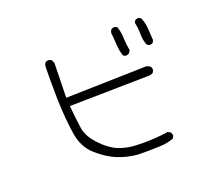

<svg xmlns="http://www.w3.org/2000/svg" viewBox="-116 -881 1233 1058"><g transform="rotate(-20 500.0 -352.5)"><path d="M790.5 -545.4Q792 -544.9 794.2 -544.9Q796.4 -544.9 799.8 -545.4Q806.2 -546.4 812 -550.3L818.8 -564.5Q816.9 -599.6 814.2 -634.8Q811.5 -669.9 798.3 -699.2L785.6 -705.6Q784.2 -706.1 783.2 -706.1Q771.5 -706.1 764.2 -700.2L757.3 -687.5Q765.1 -653.3 765.1 -616.9Q765.1 -580.6 777.8 -551.8ZM643.6 -704.1Q631.3 -704.1 623.5 -697.8Q617.2 -689.9 615.7 -679.7Q619.6 -642.6 621.6 -606.4Q623.5 -570.3 634.8 -540.5Q642.1 -535.2 651.4 -533.7Q661.6 -535.6 670.4 -541.5L678.7 -555.7Q671.4 -591.8 670.4 -629.2Q669.4 -666.5 658.2 -697.8L646 -703.6Q644.5 -704.1 643.6 -704.1ZM212.4 -631.8Q211.4 -608.9 211.4 -583Q211.4 -557.1 211.4 -540Q212.4 -469.7 212.4 -435.1Q216.3 -316.9 230 -230.5Q242.7 -148.4 296.4 -100.1Q352.1 -50.3 406.5 -27.8Q460.9 -5.4 522.9 0.5Q548.3 1 561.3 1Q574.2 1 588.4 1Q627.9 0.5 653.8 -0.7Q679.7 -2 699 -5.9Q718.3 -9.8 735.8 -16.6L742.7 -29.3Q743.2 -30.3 743.2 -31.2Q743.2 -43 736.3 -52.2L721.2 -60.5Q688.5 -55.2 649.9 -52.5Q611.3 -49.8 584 -49.8Q556.6 -49.8 533.2 -50.8Q474.6 -53.2 427.2 -73.7Q379.9 -94.2 333.7 -144.3Q287.6 -194.3 279.8 -241.2Q272.9 -284.7 263.7 -378.9L734.4 -387.2Q745.6 -388.7 755.4 -394.5L762.2 -408.7Q762.7 -409.7 762.7 -410.6Q762.7 -422.4 755.4 -431.6L736.3 -440.9L260.7 -428.7L265.1 -631.8L256.8 -650.4L242.7 -656.7Q241.2 -657.2 237.8 -657.2Q234.4 -657.2 229.5 -655.8Q224.6 -654.3 220.2 -650.9Q215.8 -645.5 214.4 -640.4Q212.9 -635.3 212.4 -631.8Z"/></g></svg>

Font: NaikaiFont
Style: ExtraLight
Weight: 200
Version: Version 1.89